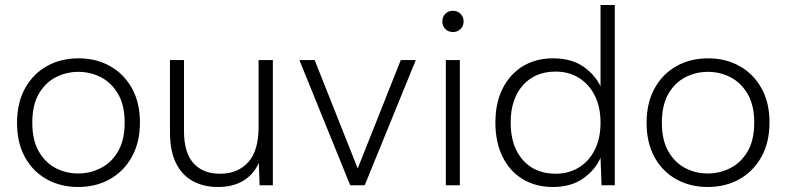

<svg xmlns="http://www.w3.org/2000/svg" viewBox="-20 -740 3142 767"><path d="M292 7Q222 7 166.5 -24Q111 -55 79.5 -112.5Q48 -170 48 -249Q48 -329 80 -387Q112 -445 167.5 -476Q223 -507 294 -507Q364 -507 419.5 -476Q475 -445 507 -387.5Q539 -330 539 -251Q539 -171 506.5 -113Q474 -55 418.5 -24Q363 7 292 7ZM292 -47Q340 -47 382.5 -68.5Q425 -90 451.5 -135Q478 -180 478 -250Q478 -320 451.5 -365Q425 -410 383 -431.5Q341 -453 293 -453Q245 -453 203 -431.5Q161 -410 135 -365Q109 -320 109 -250Q109 -180 135 -135Q161 -90 202.5 -68.5Q244 -47 292 -47Z M1070 0H1017L1014 -89Q993 -43 952 -18Q911 7 850 7Q794 7 750.5 -16.5Q707 -40 683 -88.5Q659 -137 659 -211V-500H715V-216Q715 -131 752.5 -88.5Q790 -46 859 -46Q930 -46 971.5 -92Q1013 -138 1013 -232V-500H1070Z M1237 -500 1409 -67 1581 -500H1641L1437 0H1379L1176 -500Z M1761 -500H1817V0H1761ZM1790 -612Q1771 -612 1759 -624Q1747 -636 1747 -654Q1747 -673 1759 -685Q1771 -697 1790 -697Q1807 -697 1819.5 -685Q1832 -673 1832 -654Q1832 -636 1819.5 -624Q1807 -612 1790 -612Z M2384 -384 2379 -382V-720H2436V0H2383L2379 -110Q2358 -61 2309.5 -27Q2261 7 2189 7Q2120 7 2068 -24.5Q2016 -56 1987.5 -114Q1959 -172 1959 -250Q1959 -328 1987.5 -385.5Q2016 -443 2068 -475Q2120 -507 2189 -507Q2265 -507 2314 -471.5Q2363 -436 2384 -384ZM2020 -250Q2020 -156 2068.5 -101Q2117 -46 2200 -46Q2252 -46 2292.5 -71Q2333 -96 2356 -141.5Q2379 -187 2379 -250Q2379 -313 2356 -358.5Q2333 -404 2292.5 -429Q2252 -454 2200 -454Q2117 -454 2068.5 -399Q2020 -344 2020 -250Z M2807 7Q2737 7 2681.5 -24Q2626 -55 2594.5 -112.5Q2563 -170 2563 -249Q2563 -329 2595 -387Q2627 -445 2682.5 -476Q2738 -507 2809 -507Q2879 -507 2934.5 -476Q2990 -445 3022 -387.5Q3054 -330 3054 -251Q3054 -171 3021.5 -113Q2989 -55 2933.5 -24Q2878 7 2807 7ZM2807 -47Q2855 -47 2897.5 -68.5Q2940 -90 2966.5 -135Q2993 -180 2993 -250Q2993 -320 2966.5 -365Q2940 -410 2898 -431.5Q2856 -453 2808 -453Q2760 -453 2718 -431.5Q2676 -410 2650 -365Q2624 -320 2624 -250Q2624 -180 2650 -135Q2676 -90 2717.5 -68.5Q2759 -47 2807 -47Z"/></svg>

Font: Albert Sans Light
Style: Regular
Weight: 300
Designer: Andreas Rasmussen
Foundry: a.Foundry
Version: Version 1.025